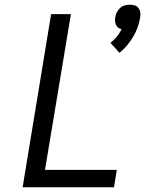

<svg xmlns="http://www.w3.org/2000/svg" viewBox="-20 -795 640 815"><path d="M487 -571 449 -613Q464 -625 476 -639.5Q488 -654 496 -671Q488 -673 482 -677.5Q476 -682 472.5 -689.5Q469 -697 468.5 -705Q468 -713 469 -722Q471 -733 476 -743Q481 -753 489.5 -761Q498 -769 509 -772Q520 -775 531 -775Q542 -775 552 -772Q562 -769 568 -761Q574 -753 575.5 -743Q577 -733 575 -722Q572 -701 564.5 -680Q557 -659 545.5 -639.5Q534 -620 519.5 -602.5Q505 -585 487 -571ZM76 0 197 -735H281L171 -74H476L464 0Z"/></svg>

Font: Iosevka Curly Extended Oblique
Style: Regular
Weight: 400
Width: 7
Italic angle: -9°
Monospace: yes
Designer: Belleve Invis
Foundry: Belleve Invis
Version: Version 11.1.0; ttfautohint (v1.8.3)